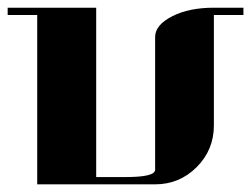

<svg xmlns="http://www.w3.org/2000/svg" viewBox="-20 -481 655 501"><path d="M0 -441.9V-460.9H231V-19H308.1Q384.8 -19 384.8 -38.1V-384.8Q384.8 -416 430.2 -439Q473.6 -460.9 538.1 -460.9H615.2V-441.9H538.1V-153.8Q538.1 -89.8 493.2 -44.9Q448.2 0 384.8 0H77.1V-441.9Z"/></svg>

Font: Hjet
Style: Regular
Weight: 400
Designer: T. Christopher White
Version: Version 1.2